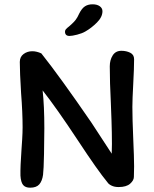

<svg xmlns="http://www.w3.org/2000/svg" viewBox="-20 -870 715 892"><path d="M456 -818Q456 -791 430.5 -765.5Q405 -740 377 -724Q362 -715 338.5 -709Q315 -703 303 -703Q282 -703 282 -723Q282 -729 286 -734Q290 -739 303 -749Q307 -753 315.5 -760.5Q324 -768 332 -778.5Q340 -789 348 -807Q360 -831 374.5 -840.5Q389 -850 410 -850Q431 -850 443.5 -841Q456 -832 456 -818ZM544 -634Q567 -634 585 -625Q603 -616 603 -595Q603 -554 599 -480Q595 -408 595 -373Q595 -318 599 -226Q603 -138 603 -97Q603 -64 602 -48Q602 -32 584.5 -16.5Q567 -1 531 -1Q512 -1 498.5 -7.5Q485 -14 480 -22Q433 -79 343 -216Q242 -369 178 -450Q186 -378 186 -274Q186 -228 184.5 -154.5Q183 -81 180 -58Q176 -29 162.5 -13.5Q149 2 120 2Q98 2 87.5 -10.5Q77 -23 75 -54Q74 -95 80 -177Q81 -190 83 -222Q85 -254 85 -279Q85 -348 78 -437Q72 -535 72 -582Q72 -606 89.5 -619Q107 -632 130 -632Q150 -632 172 -622Q258 -514 405 -300L499 -156Q500 -172 500 -201Q500 -252 498 -311Q496 -370 495 -391Q490 -488 490 -562Q490 -591 503.5 -612.5Q517 -634 544 -634Z"/></svg>

Font: Itim
Style: Regular
Weight: 400
Designer: Suppakit Chalermlarp
Version: Version 1.002g